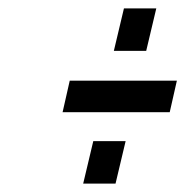

<svg xmlns="http://www.w3.org/2000/svg" viewBox="-20 -488 455 457"><path d="M146 -296H401L384 -221H129ZM202 -152H279L255 -51H178ZM275 -468H352L328 -367H251Z"/></svg>

Font: Panefresco 400wt
Style: Italic
Weight: 400
Foundry: Campivisivi & Chank Co
Version: Version 1.001